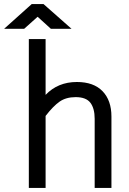

<svg xmlns="http://www.w3.org/2000/svg" viewBox="-63 -918 633 939"><path d="M160 -727V-454Q220 -517 313 -517Q395 -517 438.5 -472Q482 -427 482 -348V1H400V-337Q400 -388 379 -415.5Q358 -443 307 -443Q260 -443 228.5 -421Q197 -399 160 -351V1H78V-727ZM92 -898H150L287 -777H186L121 -836L55 -777H-43Z"/></svg>

Font: Bellota Text
Style: Bold
Weight: 700
Designer: Kemie Guaida
Foundry: Kemie Guaida
Version: Version 4.001